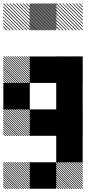

<svg xmlns="http://www.w3.org/2000/svg" viewBox="-21 -856 708 1210"><path d="M500.8 -155.8 489.2 -167.5H495L500.8 -161.7ZM500.8 -141.7 475 -167.5H480.8L500.8 -147.5ZM500.8 -127.5 460.8 -167.5H466.7L500.8 -133.3ZM500.8 -113.3 446.7 -167.5H452.5L500.8 -119.2ZM500.8 -99.2 432.5 -167.5H438.3L500.8 -105ZM500.8 -85 418.3 -167.5H424.2L500.8 -90.8ZM500.8 -70.8 404.2 -167.5H410L500.8 -76.7ZM500.8 -56.7 390 -167.5H395.8L500.8 -62.5ZM500.8 -42.5 375.8 -167.5H381.7L500.8 -48.3ZM500.8 -28.3 361.7 -167.5H367.5L500.8 -34.2ZM500.8 -14.2 347.5 -167.5H353.3L500.8 -20ZM500.8 0 333.3 -167.5H339.2L500.8 -5.8ZM487.5 0.8 332.5 -154.2V-160L493.3 0.8ZM473.3 0.8 332.5 -140V-145.8L479.2 0.8ZM459.2 0.8 332.5 -125.8V-131.7L465 0.8ZM445 0.8 332.5 -111.7V-117.5L450.8 0.8ZM430 0.8 332.5 -96.7V-103.3L436.7 0.8ZM416.7 0.8 332.5 -83.3V-89.2L422.5 0.8ZM402.5 0.8 332.5 -69.2V-75L408.3 0.8ZM388.3 0.8 332.5 -55V-60.8L394.2 0.8ZM374.2 0.8 332.5 -40.8V-46.7L380 0.8ZM360 0.8 332.5 -26.7V-32.5L365.8 0.8ZM345.8 0.8 332.5 -12.5V-18.3L351.7 0.8ZM166.7 -166.7H333.3V0H166.7ZM167.5 -155.8 155.8 -167.5H161.7L167.5 -161.7ZM167.5 -141.7 141.7 -167.5H147.5L167.5 -147.5ZM167.5 -127.5 127.5 -167.5H133.3L167.5 -133.3ZM167.5 -113.3 113.3 -167.5H119.2L167.5 -119.2ZM167.5 -99.2 99.2 -167.5H105L167.5 -105ZM167.5 -85 85 -167.5H90.8L167.5 -90.8ZM167.5 -70.8 70.8 -167.5H76.7L167.5 -76.7ZM167.5 -56.7 56.7 -167.5H62.5L167.5 -62.5ZM167.5 -42.5 42.5 -167.5H48.3L167.5 -48.3ZM167.5 -28.3 28.3 -167.5H34.2L167.5 -34.2ZM167.5 -14.2 14.2 -167.5H20L167.5 -20ZM167.5 0 0 -167.5H5.8L167.5 -5.8ZM154.2 0.8 -0.8 -154.2V-160L160 0.8ZM140 0.8 -0.8 -140V-145.8L145.8 0.8ZM125.8 0.8 -0.8 -125.8V-131.7L131.7 0.8ZM111.7 0.8 -0.8 -111.7V-117.5L117.5 0.8ZM96.7 0.8 -0.8 -96.7V-103.3L103.3 0.8ZM83.3 0.8 -0.8 -83.3V-89.2L89.2 0.8ZM69.2 0.8 -0.8 -69.2V-75L75 0.8ZM55 0.8 -0.8 -55V-60.8L60.8 0.8ZM40.8 0.8 -0.8 -40.8V-46.7L46.7 0.8ZM26.7 0.8 -0.8 -26.7V-32.5L32.5 0.8ZM12.5 0.8 -0.8 -12.5V-18.3L18.3 0.8ZM333.3 -333.3H500V-166.7H333.3ZM0 -333.3H166.7V-166.7H0ZM500.8 -489.2 489.2 -500.8H495L500.8 -495ZM500.8 -475 475 -500.8H480.8L500.8 -480.8ZM500.8 -460.8 460.8 -500.8H466.7L500.8 -466.7ZM500.8 -446.7 446.7 -500.8H452.5L500.8 -452.5ZM500.8 -432.5 432.5 -500.8H438.3L500.8 -438.3ZM500.8 -418.3 418.3 -500.8H424.2L500.8 -424.2ZM500.8 -404.2 404.2 -500.8H410L500.8 -410ZM500.8 -390 390 -500.8H395.8L500.8 -395.8ZM500.8 -375.8 375.8 -500.8H381.7L500.8 -381.7ZM500.8 -361.7 361.7 -500.8H367.5L500.8 -367.5ZM500.8 -347.5 347.5 -500.8H353.3L500.8 -353.3ZM500.8 -333.3 333.3 -500.8H339.2L500.8 -339.2ZM487.5 -332.5 332.5 -487.5V-493.3L493.3 -332.5ZM473.3 -332.5 332.5 -473.3V-479.2L479.2 -332.5ZM459.2 -332.5 332.5 -459.2V-465L465 -332.5ZM445 -332.5 332.5 -445V-450.8L450.8 -332.5ZM430 -332.5 332.5 -430V-436.7L436.7 -332.5ZM416.7 -332.5 332.5 -416.7V-422.5L422.5 -332.5ZM402.5 -332.5 332.5 -402.5V-408.3L408.3 -332.5ZM388.3 -332.5 332.5 -388.3V-394.2L394.2 -332.5ZM374.2 -332.5 332.5 -374.2V-380L380 -332.5ZM360 -332.5 332.5 -360V-365.8L365.8 -332.5ZM345.8 -332.5 332.5 -345.8V-351.7L351.7 -332.5ZM166.7 -500H333.3V-333.3H166.7ZM167.5 -489.2 155.8 -500.8H161.7L167.5 -495ZM167.5 -475 141.7 -500.8H147.5L167.5 -480.8ZM167.5 -460.8 127.5 -500.8H133.3L167.5 -466.7ZM167.5 -446.7 113.3 -500.8H119.2L167.5 -452.5ZM167.5 -432.5 99.2 -500.8H105L167.5 -438.3ZM167.5 -418.3 85 -500.8H90.8L167.5 -424.2ZM167.5 -404.2 70.8 -500.8H76.7L167.5 -410ZM167.5 -390 56.7 -500.8H62.5L167.5 -395.8ZM167.5 -375.8 42.5 -500.8H48.3L167.5 -381.7ZM167.5 -361.7 28.3 -500.8H34.2L167.5 -367.5ZM167.5 -347.5 14.2 -500.8H20L167.5 -353.3ZM167.5 -333.3 0 -500.8H5.8L167.5 -339.2ZM154.2 -332.5 -0.8 -487.5V-493.3L160 -332.5ZM140 -332.5 -0.8 -473.3V-479.2L145.8 -332.5ZM125.8 -332.5 -0.8 -459.2V-465L131.7 -332.5ZM111.7 -332.5 -0.8 -445V-450.8L117.5 -332.5ZM96.7 -332.5 -0.8 -430V-436.7L103.3 -332.5ZM83.3 -332.5 -0.8 -416.7V-422.5L89.2 -332.5ZM69.2 -332.5 -0.8 -402.5V-408.3L75 -332.5ZM55 -332.5 -0.8 -388.3V-394.2L60.8 -332.5ZM40.8 -332.5 -0.8 -374.2V-380L46.7 -332.5ZM26.7 -332.5 -0.8 -360V-365.8L32.5 -332.5ZM12.5 -332.5 -0.8 -345.8V-351.7L18.3 -332.5ZM500.8 177.5 489.2 165.8H495L500.8 171.7ZM500.8 191.7 475 165.8H480.8L500.8 185.8ZM500.8 205.8 460.8 165.8H466.7L500.8 200ZM500.8 220 446.7 165.8H452.5L500.8 214.2ZM500.8 234.2 432.5 165.8H438.3L500.8 228.3ZM500.8 248.3 418.3 165.8H424.2L500.8 242.5ZM500.8 262.5 404.2 165.8H410L500.8 256.7ZM500.8 276.7 390 165.8H395.8L500.8 270.8ZM500.8 290.8 375.8 165.8H381.7L500.8 285ZM500.8 305 361.7 165.8H367.5L500.8 299.2ZM500.8 319.2 347.5 165.8H353.3L500.8 313.3ZM500.8 333.3 333.3 165.8H339.2L500.8 327.5ZM487.5 334.2 332.5 179.2V173.3L493.3 334.2ZM473.3 334.2 332.5 193.3V187.5L479.2 334.2ZM459.2 334.2 332.5 207.5V201.7L465 334.2ZM445 334.2 332.5 221.7V215.8L450.8 334.2ZM430 334.2 332.5 236.7V230L436.7 334.2ZM416.7 334.2 332.5 250V244.2L422.5 334.2ZM402.5 334.2 332.5 264.2V258.3L408.3 334.2ZM388.3 334.2 332.5 278.3V272.5L394.2 334.2ZM374.2 334.2 332.5 292.5V286.7L380 334.2ZM360 334.2 332.5 306.7V300.8L365.8 334.2ZM345.8 334.2 332.5 320.8V315L351.7 334.2ZM167.5 177.5 155.8 165.8H161.7L167.5 171.7ZM167.5 191.7 141.7 165.8H147.5L167.5 185.8ZM167.5 205.8 127.5 165.8H133.3L167.5 200ZM167.5 220 113.3 165.8H119.2L167.5 214.2ZM167.5 234.2 99.2 165.8H105L167.5 228.3ZM167.5 248.3 85 165.8H90.8L167.5 242.5ZM167.5 262.5 70.8 165.8H76.7L167.5 256.7ZM167.5 276.7 56.7 165.8H62.5L167.5 270.8ZM167.5 290.8 42.5 165.8H48.3L167.5 285ZM167.5 305 28.3 165.8H34.2L167.5 299.2ZM167.5 319.2 14.2 165.8H20L167.5 313.3ZM167.5 333.3 0 165.8H5.8L167.5 327.5ZM154.2 334.2 -0.8 179.2V173.3L160 334.2ZM140 334.2 -0.8 193.3V187.5L145.8 334.2ZM125.8 334.2 -0.8 207.5V201.7L131.7 334.2ZM111.7 334.2 -0.8 221.7V215.8L117.5 334.2ZM96.7 334.2 -0.8 236.7V230L103.3 334.2ZM83.3 334.2 -0.8 250V244.2L89.2 334.2ZM69.2 334.2 -0.8 264.2V258.3L75 334.2ZM55 334.2 -0.8 278.3V272.5L60.8 334.2ZM40.8 334.2 -0.8 292.5V286.7L46.7 334.2ZM26.7 334.2 -0.8 306.7V300.8L32.5 334.2ZM12.5 334.2 -0.8 320.8V315L18.3 334.2ZM500.8 -830 496.7 -834.2H500.8ZM500.8 -809.2 475.8 -834.2H481.7L500.8 -815ZM500.8 -788.3 455 -834.2H460.8L500.8 -794.2ZM500.8 -767.5 434.2 -834.2H440L500.8 -773.3ZM500.8 -746.7 413.3 -834.2H419.2L500.8 -752.5ZM500.8 -725.8 392.5 -834.2H398.3L500.8 -731.7ZM500.8 -705 371.7 -834.2H376.7L500.8 -710ZM500.8 -684.2 350.8 -834.2H356.7L500.8 -690ZM498.3 -665.8 332.5 -831.7 335.8 -834.2 500.8 -669.2ZM477.5 -665.8 332.5 -810.8V-816.7L483.3 -665.8ZM456.7 -665.8 332.5 -790V-795.8L462.5 -665.8ZM435.8 -665.8 332.5 -769.2V-775L441.7 -665.8ZM415 -665.8 332.5 -748.3V-753.3L420 -665.8ZM394.2 -665.8 332.5 -727.5V-733.3L400 -665.8ZM373.3 -665.8 332.5 -706.7V-712.5L379.2 -665.8ZM352.5 -665.8 332.5 -685.8V-691.7L358.3 -665.8ZM500.8 -834.2H502.5L500.8 -835.8ZM334.2 -826.7 326.7 -834.2H332.5L334.2 -832.5ZM334.2 -817.5 317.5 -834.2H323.3L334.2 -823.3ZM334.2 -808.3 308.3 -834.2H314.2L334.2 -814.2ZM334.2 -799.2 299.2 -834.2H305L334.2 -805ZM334.2 -790 290 -834.2H295.8L334.2 -795.8ZM334.2 -780.8 280.8 -834.2H286.7L334.2 -786.7ZM334.2 -771.7 271.7 -834.2H277.5L334.2 -777.5ZM334.2 -762.5 262.5 -834.2H268.3L334.2 -768.3ZM334.2 -753.3 253.3 -834.2H259.2L334.2 -759.2ZM334.2 -744.2 244.2 -834.2H250L334.2 -750ZM334.2 -735 235 -834.2H240.8L334.2 -740.8ZM334.2 -725.8 225.8 -834.2H231.7L334.2 -731.7ZM334.2 -716.7 216.7 -834.2H222.5L334.2 -722.5ZM334.2 -707.5 207.5 -834.2H213.3L334.2 -713.3ZM334.2 -698.3 198.3 -834.2H204.2L334.2 -704.2ZM334.2 -689.2 189.2 -834.2H195L334.2 -695ZM334.2 -680 180 -834.2H185.8L334.2 -685.8ZM334.2 -670.8 170.8 -834.2H176.7L334.2 -676.7ZM330 -665.8 165.8 -830 167.5 -834.2 334.2 -667.5ZM320.8 -665.8 165.8 -820.8V-826.7L326.7 -665.8ZM311.7 -665.8 165.8 -811.7V-817.5L317.5 -665.8ZM302.5 -665.8 165.8 -802.5V-808.3L308.3 -665.8ZM293.3 -665.8 165.8 -793.3V-799.2L299.2 -665.8ZM284.2 -665.8 165.8 -784.2V-790L290 -665.8ZM275 -665.8 165.8 -775V-780.8L280.8 -665.8ZM265.8 -665.8 165.8 -765.8V-771.7L271.7 -665.8ZM256.7 -665.8 165.8 -756.7V-762.5L262.5 -665.8ZM247.5 -665.8 165.8 -747.5V-753.3L253.3 -665.8ZM238.3 -665.8 165.8 -738.3V-744.2L244.2 -665.8ZM229.2 -665.8 165.8 -729.2V-735L235 -665.8ZM220 -665.8 165.8 -720V-725.8L225.8 -665.8ZM210 -665.8 165.8 -710V-716.7L216.7 -665.8ZM201.7 -665.8 165.8 -701.7V-707.5L207.5 -665.8ZM192.5 -665.8 165.8 -692.5V-698.3L198.3 -665.8ZM183.3 -665.8 165.8 -683.3V-689.2L189.2 -665.8ZM174.2 -665.8 165.8 -674.2V-680L180 -665.8ZM167.5 -830 163.3 -834.2H167.5ZM167.5 -809.2 142.5 -834.2H148.3L167.5 -815ZM167.5 -788.3 121.7 -834.2H127.5L167.5 -794.2ZM167.5 -767.5 100.8 -834.2H106.7L167.5 -773.3ZM167.5 -746.7 80 -834.2H85.8L167.5 -752.5ZM167.5 -725.8 59.2 -834.2H65L167.5 -731.7ZM167.5 -705 38.3 -834.2H43.3L167.5 -710ZM167.5 -684.2 17.5 -834.2H23.3L167.5 -690ZM165 -665.8 -0.8 -831.7 2.5 -834.2 167.5 -669.2ZM144.2 -665.8 -0.8 -810.8V-816.7L150 -665.8ZM123.3 -665.8 -0.8 -790V-795.8L129.2 -665.8ZM102.5 -665.8 -0.8 -769.2V-775L108.3 -665.8ZM81.7 -665.8 -0.8 -748.3V-753.3L86.7 -665.8ZM60.8 -665.8 -0.8 -727.5V-733.3L66.7 -665.8ZM40 -665.8 -0.8 -706.7V-712.5L45.8 -665.8ZM19.2 -665.8 -0.8 -685.8V-691.7L25 -665.8ZM167.5 -834.2H169.2L167.5 -835.8ZM166.7 166.7H333.3V333.3H166.7ZM333.3 0H500V166.7H333.3ZM333.3 -166.7H500V166.7H333.3ZM333.3 -333.3H500V0H333.3ZM333.3 -500H500V-166.7H333.3Z"/></svg>

Font: 0xA000-Pixelated-Mono
Style: Pixelated-Mono
Weight: 400
Version: Version 0.1